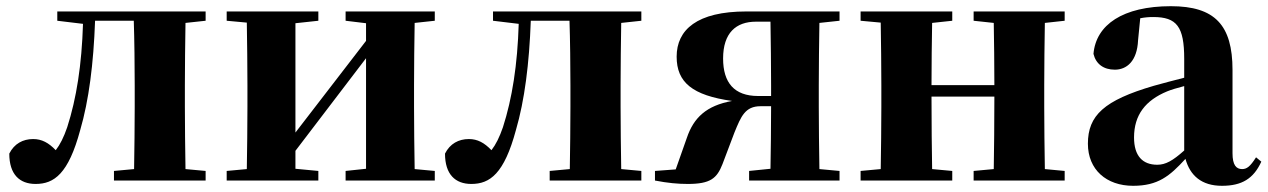

<svg xmlns="http://www.w3.org/2000/svg" viewBox="-20 -583 4093 620"><path d="M644 -516V-546H165V-516L248 -506C244 -374 227 -265 197 -172C186 -140 174 -116 160 -98C137 -122 115 -134 87 -134C54 -134 26 -119 10 -87C10 -20 43 11 95 11C155 11 201 -22 239 -163C267 -259 282 -377 287 -516H412C414 -458 415 -366 415 -308V-238C415 -182 414 -95 413 -37L348 -31V0H644V-31L579 -37C578 -95 577 -182 577 -238V-308C577 -364 578 -451 579 -509Z M1384 -516V-546H1096V-516L1162 -508V-451L934 -155V-508L1008 -516V-546H712V-516L777 -510C778 -451 779 -364 779 -308V-238C779 -182 778 -95 777 -37L712 -31V0H1008V-31L934 -38V-96L1162 -395V-38L1096 -31V0H1384V-31L1319 -37C1318 -95 1317 -182 1317 -238V-308C1317 -364 1318 -451 1319 -509Z M2051 -516V-546H1572V-516L1655 -506C1651 -374 1634 -265 1604 -172C1593 -140 1581 -116 1567 -98C1544 -122 1522 -134 1494 -134C1461 -134 1433 -119 1417 -87C1417 -20 1450 11 1502 11C1562 11 1608 -22 1646 -163C1674 -259 1689 -377 1694 -516H1819C1821 -458 1822 -366 1822 -308V-238C1822 -182 1821 -95 1820 -37L1755 -31V0H2051V-31L1986 -37C1985 -95 1984 -182 1984 -238V-308C1984 -364 1985 -451 1986 -509Z M2428 -273C2351 -273 2315 -316 2315 -394C2315 -477 2357 -513 2421 -513H2468C2469 -455 2470 -365 2470 -308V-273ZM2691 -516V-546H2390C2231 -546 2165 -487 2165 -400C2165 -317 2216 -275 2344 -257C2261 -242 2220 -203 2198 -138L2162 -36L2095 -31V0C2136 8 2169 11 2201 11C2274 11 2295 -7 2313 -53L2352 -156C2373 -207 2386 -240 2436 -240H2470C2470 -174 2469 -93 2468 -38L2399 -31V0H2691V-31L2626 -37C2625 -95 2624 -182 2624 -238V-308C2624 -364 2625 -451 2626 -509Z M3418 -516V-546H3124V-516L3189 -509C3190 -454 3191 -371 3191 -308H2988C2988 -371 2989 -454 2990 -509L3055 -516V-546H2759V-516L2824 -510C2825 -451 2826 -364 2826 -308V-238C2826 -182 2825 -95 2824 -37L2759 -31V0H3055V-31L2990 -37C2989 -95 2988 -186 2988 -271H3191C3191 -186 3190 -95 3189 -37L3124 -31V0H3418V-31L3354 -37C3353 -95 3352 -182 3352 -238V-308C3352 -364 3353 -451 3354 -509Z M3804 -97C3767 -64 3744 -51 3717 -51C3670 -51 3642 -79 3642 -139C3642 -212 3679 -259 3749 -288C3761 -293 3781 -299 3804 -305ZM3590 -504 3606 -510ZM4036 -75C4017 -45 4006 -37 3991 -37C3972 -37 3960 -50 3960 -88V-357C3960 -502 3903 -563 3761 -563C3606 -563 3519 -503 3511 -409C3519 -376 3544 -358 3580 -358C3618 -358 3652 -385 3655 -453L3662 -524C3677 -527 3690 -528 3704 -528C3780 -528 3804 -497 3804 -393V-332C3769 -323 3734 -314 3706 -306C3545 -259 3493 -210 3493 -119C3493 -35 3553 17 3639 17C3719 17 3757 -14 3808 -70C3823 -16 3860 17 3926 17C3990 17 4028 -6 4053 -61Z"/></svg>

Font: Noto Serif KR Black
Style: Regular
Weight: 900
Version: Version 1.001;PS 1.001;hotconv 16.6.54;makeotf.lib2.5.65590